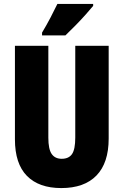

<svg xmlns="http://www.w3.org/2000/svg" viewBox="-20 -998 628 977"><path d="M533 -293Q533 -169 471 -105Q409 -41 292 -41Q178 -41 117 -103Q56 -165 56 -289V-765H226V-297Q226 -239 243 -214.5Q260 -190 294 -190Q330 -190 346.5 -214Q363 -238 363 -298V-765H533ZM454 -968Q440 -951 416.5 -924.5Q393 -898 365.5 -870Q338 -842 313 -818H194V-832Q218 -872 237 -908.5Q256 -945 272 -978H454Z"/></svg>

Font: Noto Sans Tamil UI ExtraCondensed Black
Style: Regular
Weight: 900
Width: 2
Designer: Jelle Bosma - Monotype Design Team
Foundry: Monotype Imaging Inc.
Version: Version 2.004; ttfautohint (v1.8.4.7-5d5b)